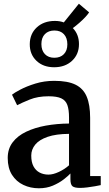

<svg xmlns="http://www.w3.org/2000/svg" viewBox="-20 -1001 584 1032"><path d="M189 11Q144 11 105.8 -7Q67.5 -25 44.5 -61.2Q21.5 -97.5 21.5 -152Q21.5 -201 48 -236Q74.5 -271 120.8 -293Q167 -315 226.2 -325.8Q285.5 -336.5 351 -337V-369Q351 -411.5 342 -436.5Q333 -461.5 309.2 -472.5Q285.5 -483.5 241 -483.5Q183 -483.5 139.5 -465.8Q96 -448 72 -435.5L44.5 -492Q55.5 -501.5 89 -519.2Q122.5 -537 170.2 -551.8Q218 -566.5 271.5 -566.5Q344 -566.5 386 -545.8Q428 -525 446.2 -481.2Q464.5 -437.5 464.5 -368V-54.5H521.5V-6Q510.5 -3.5 491 0Q471.5 3.5 449.8 6.2Q428 9 410 9Q381 9 369.8 0.2Q358.5 -8.5 358.5 -38.5V-68.5Q346 -55 321.8 -36.2Q297.5 -17.5 264 -3.2Q230.5 11 189 11ZM240.5 -62.5Q265.5 -62.5 296.5 -77Q327.5 -91.5 351 -112.5V-281.5Q281 -281 236 -265.5Q191 -250 169.5 -223.8Q148 -197.5 148 -165Q148 -129.5 160 -107Q172 -84.5 193 -73.5Q214 -62.5 240.5 -62.5ZM271 -639.5Q212.5 -639.5 176 -674.2Q139.5 -709 140 -764Q140.5 -819.5 178 -854Q215.5 -888.5 275 -888.5Q302 -888.5 323 -880.5L404 -981L459 -934.5Q452 -923.5 438 -908.5Q424 -893.5 406.2 -878Q388.5 -862.5 371.5 -850Q404.5 -816 404.5 -764Q404.5 -709 367.2 -674.2Q330 -639.5 271 -639.5ZM272 -690.5Q304.5 -690.5 323.2 -709.8Q342 -729 342 -762.5Q342 -797.5 323.5 -817.2Q305 -837 272.5 -837Q240.5 -837 221.5 -817.8Q202.5 -798.5 202.5 -764Q202.5 -730 221.2 -710.2Q240 -690.5 272 -690.5Z"/></svg>

Font: Merriweather 20pt SemiBold
Style: Regular
Weight: 600
Version: Version 2.100